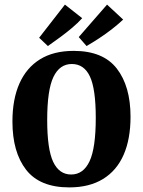

<svg xmlns="http://www.w3.org/2000/svg" viewBox="-20 -804 621 834"><path d="M281 10Q153 10 93.5 -66.5Q34 -143 34 -276Q34 -373 64.5 -441.5Q95 -510 154 -546.5Q213 -583 300 -583Q428 -583 487.5 -506Q547 -429 547 -297Q547 -200 517 -131.5Q487 -63 427.5 -26.5Q368 10 281 10ZM292 -526Q239 -526 212 -469.5Q185 -413 185 -283Q185 -156 211 -101Q237 -46 289 -46Q342 -46 369 -103.5Q396 -161 396 -292Q396 -418 370.5 -472Q345 -526 292 -526ZM150 -640 262 -784 337 -725Q318 -704 292.5 -682.5Q267 -661 239.5 -641Q212 -621 188 -604ZM322 -643 445 -784 515 -719Q495 -700 467.5 -678.5Q440 -657 411 -638Q382 -619 356 -604Z"/></svg>

Font: Yrsa
Style: Bold
Weight: 700
Version: Version 2.004